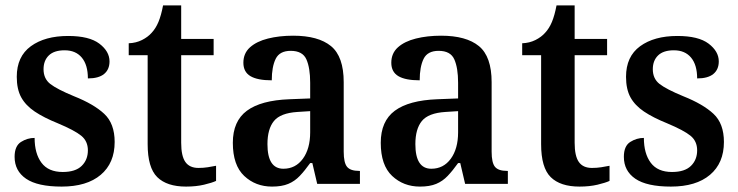

<svg xmlns="http://www.w3.org/2000/svg" viewBox="-20 -680 2730 710"><path d="M208 10Q119 10 76.5 -19Q34 -48 34 -100Q34 -140 57.5 -155Q81 -170 108 -170Q108 -112 133.5 -78Q159 -44 212 -44Q259 -44 282 -66.5Q305 -89 305 -124Q305 -158 280.5 -178Q256 -198 194 -224Q142 -245 108.5 -267.5Q75 -290 58.5 -320Q42 -350 42 -396Q42 -471 94 -509Q146 -547 232 -547Q310 -547 347.5 -518.5Q385 -490 385 -453Q385 -423 365 -406.5Q345 -390 305 -390Q305 -440 282.5 -467Q260 -494 219 -494Q180 -494 160.5 -475Q141 -456 141 -424Q141 -389 166 -369.5Q191 -350 254 -324Q327 -295 365.5 -259Q404 -223 404 -155Q404 -77 352.5 -33.5Q301 10 208 10Z M668 10Q597 10 561.5 -25Q526 -60 526 -147V-476H456V-520Q483 -521 505 -532Q527 -543 541 -559Q556 -575 566 -599Q576 -623 583 -660H650V-536H770V-476H650V-152Q650 -103 665.5 -81Q681 -59 714 -59Q732 -59 748 -61.5Q764 -64 779 -67V-11Q764 -4 734.5 3Q705 10 668 10Z M986 10Q925 10 883 -29.5Q841 -69 841 -152Q841 -232 893 -270.5Q945 -309 1050 -313L1127 -316V-374Q1127 -429 1113 -460.5Q1099 -492 1055 -492Q1014 -492 999.5 -462.5Q985 -433 985 -383Q932 -383 906 -398.5Q880 -414 880 -448Q880 -483 904.5 -505Q929 -527 971 -537.5Q1013 -548 1064 -548Q1157 -548 1204 -509.5Q1251 -471 1251 -376V-119Q1251 -78 1263.5 -63Q1276 -48 1308 -48H1311V0H1153L1135 -77H1127Q1107 -49 1088.5 -29.5Q1070 -10 1046 0Q1022 10 986 10ZM1028 -56Q1073 -56 1100 -93Q1127 -130 1127 -191V-269L1080 -266Q1017 -262 993 -232.5Q969 -203 969 -147Q969 -56 1028 -56Z M1533 10Q1472 10 1430 -29.5Q1388 -69 1388 -152Q1388 -232 1440 -270.5Q1492 -309 1597 -313L1674 -316V-374Q1674 -429 1660 -460.5Q1646 -492 1602 -492Q1561 -492 1546.5 -462.5Q1532 -433 1532 -383Q1479 -383 1453 -398.5Q1427 -414 1427 -448Q1427 -483 1451.5 -505Q1476 -527 1518 -537.5Q1560 -548 1611 -548Q1704 -548 1751 -509.5Q1798 -471 1798 -376V-119Q1798 -78 1810.5 -63Q1823 -48 1855 -48H1858V0H1700L1682 -77H1674Q1654 -49 1635.5 -29.5Q1617 -10 1593 0Q1569 10 1533 10ZM1575 -56Q1620 -56 1647 -93Q1674 -130 1674 -191V-269L1627 -266Q1564 -262 1540 -232.5Q1516 -203 1516 -147Q1516 -56 1575 -56Z M2123 10Q2052 10 2016.5 -25Q1981 -60 1981 -147V-476H1911V-520Q1938 -521 1960 -532Q1982 -543 1996 -559Q2011 -575 2021 -599Q2031 -623 2038 -660H2105V-536H2225V-476H2105V-152Q2105 -103 2120.5 -81Q2136 -59 2169 -59Q2187 -59 2203 -61.5Q2219 -64 2234 -67V-11Q2219 -4 2189.5 3Q2160 10 2123 10Z M2461 10Q2372 10 2329.5 -19Q2287 -48 2287 -100Q2287 -140 2310.5 -155Q2334 -170 2361 -170Q2361 -112 2386.5 -78Q2412 -44 2465 -44Q2512 -44 2535 -66.5Q2558 -89 2558 -124Q2558 -158 2533.5 -178Q2509 -198 2447 -224Q2395 -245 2361.5 -267.5Q2328 -290 2311.5 -320Q2295 -350 2295 -396Q2295 -471 2347 -509Q2399 -547 2485 -547Q2563 -547 2600.5 -518.5Q2638 -490 2638 -453Q2638 -423 2618 -406.5Q2598 -390 2558 -390Q2558 -440 2535.5 -467Q2513 -494 2472 -494Q2433 -494 2413.5 -475Q2394 -456 2394 -424Q2394 -389 2419 -369.5Q2444 -350 2507 -324Q2580 -295 2618.5 -259Q2657 -223 2657 -155Q2657 -77 2605.5 -33.5Q2554 10 2461 10Z"/></svg>

Font: Noto Serif Ethiopic SemiCondensed SemiBold
Style: Regular
Weight: 600
Width: 4
Designer: Monotype Design Team
Foundry: Monotype Imaging Inc.
Version: Version 2.102; ttfautohint (v1.8.4.7-5d5b)